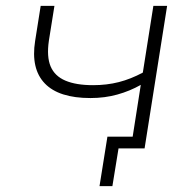

<svg xmlns="http://www.w3.org/2000/svg" viewBox="-20 -507 664 656"><path d="M364 129H320L347 -40H453L447 0H385ZM427 0 461 -217Q424 -196 381 -184Q338 -172 289 -172Q181 -172 133 -222Q85 -272 100 -367L119 -487H166L147 -368Q139 -313 153 -280Q167 -247 203.5 -231.5Q240 -216 298 -216Q345 -216 386 -226.5Q427 -237 468 -259L504 -487H551L474 0Z"/></svg>

Font: Nunito Sans 10pt SemiExpanded ExtraLight
Style: Italic
Weight: 250
Width: 6
Italic angle: -9°
Designer: Vernon Adams
Foundry: Vernon Adams
Version: Version 3.101;gftools[0.9.27]